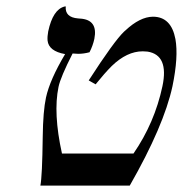

<svg xmlns="http://www.w3.org/2000/svg" viewBox="-20 -579 571 599"><path d="M183.1 -410.2Q131.8 -419.4 128.4 -452.6Q127.4 -465.3 130.4 -481Q145 -549.3 181.2 -558.6Q181.2 -558.6 185.1 -559.1Q182.1 -524.9 223.6 -521.5Q227.1 -521 230 -521Q286.1 -517.6 274.4 -458Q270 -437 259.3 -416Q241.2 -411.1 224.1 -411.1Q221.2 -411.1 215.3 -411.6Q209 -412.1 206.5 -412.1Q168.9 -338.4 162.6 -308.1Q145.5 -226.1 173.3 -100.1H396.5Q462.4 -195.8 486.8 -310.1Q507.3 -407.2 440.4 -418Q432.6 -418.9 425.3 -418.9Q376 -418.9 328.6 -373Q306.2 -350.6 278.3 -315.9L256.8 -328.1Q335.9 -450.7 367.2 -480.5Q369.6 -482.9 371.1 -483.9Q416.5 -526.4 457 -526.9Q514.2 -526.9 527.3 -457Q537.1 -401.9 518.1 -310.1Q491.2 -186 384.8 0H106Q111.8 -29.3 113.3 -151.9Q114.3 -232.4 123.5 -274.9Q135.7 -330.6 183.1 -410.2Z"/></svg>

Font: Linux Biolinum Slanted O
Style: Slanted
Weight: 400
Designer: Philipp H. Poll
Foundry: Philipp H. Poll
Version: Version 1.0.4